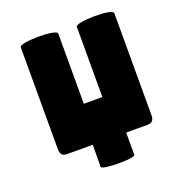

<svg xmlns="http://www.w3.org/2000/svg" viewBox="-117 -616 770 827"><g transform="rotate(-20 267.5 -202.5)"><path d="M210 0 209 101C209 117 363 118 363 102V0H461C486 0 491 -15 491 -35V-501C491 -525 319 -522 319 -501V-179H234V-501C234 -524 62 -522 62 -501V-36C62 -9 71 0 94 0Z"/></g></svg>

Font: Lilita 2
Style: Regular
Weight: 400
Designer: Juan Montoreano
Foundry: Juan Montoreano
Version: Version 2.001